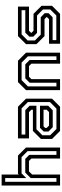

<svg xmlns="http://www.w3.org/2000/svg" viewBox="816 -1606 790 2463"><g transform="rotate(-90 1211.5 -375.0)"><path d="M62.5 0V-749.5H204V-530.5L213.5 -540H447L550 -437V0H408.5V-368L378 -399H244L204 -358.5V0ZM110.5 -46.5H158V-376.5L228.5 -446.5H404L456 -395.5V-46.5H503.5V-417L426.5 -494H218.5L158 -434V-704H110.5Z M763 0 660 -103V-245.5L763 -348.5H1035V-368L1004.5 -398.5H667V-540H1073.5L1176.5 -437V-103L1073.5 0ZM810.5 -94 755 -149V-209.5L803 -257.5H1086V-152L1027 -94ZM788 -46.5H1049.5L1133.5 -130V-412.5L1052.5 -493.5H716.5V-446H1029.5L1086 -390.5V-303.5H784.5L707.5 -227V-127ZM832 -141.5H1004.5L1035 -172V-212H822L801 -191V-172Z M1286.5 0V-437L1389.5 -540H1663.5L1766.5 -437V0H1625.5V-368L1595 -398.5H1458L1427.5 -368V0ZM1334 -46.5H1381.5V-390.5L1437.5 -446H1617L1672.5 -391V-46.5H1719.5V-413L1639.5 -493.5H1415L1334 -412.5Z M1881.5 0V-141.5H2196.5L2227 -172V-169.5L2197.5 -199.5H1979.5L1876.5 -302.5V-437L1979.5 -540H2358V-398.5H2048L2017.5 -368V-371L2048 -340.5H2265L2368 -237.5V-103L2265 0ZM1927.5 -48H2243.5L2321 -126V-219.5L2243.5 -295.5H2020.5L1972 -343.5V-394L2024 -446H2312V-493.5H2001.5L1923.5 -416V-322.5L1998 -248H2221L2273 -198V-147.5L2221 -95.5H1927.5Z"/></g></svg>

Font: Tourney Thin Medium
Style: Regular
Weight: 500
Version: Version 1.015